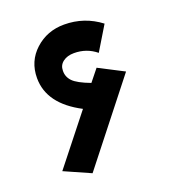

<svg xmlns="http://www.w3.org/2000/svg" viewBox="-124 -745 771 858"><g transform="rotate(-20 261.5 -316.0)"><path d="M348 -419 466 -358 170 18 46 -37 228 -267Q82 -343 82 -466Q82 -546 139 -598Q196 -650 277 -650Q373 -650 449 -592L380 -478Q335 -515 275 -515Q243 -515 222.5 -499.5Q202 -484 202 -458Q201 -429 221.5 -407.5Q242 -386 303 -363Z"/></g></svg>

Font: FiraGO
Style: Bold
Weight: 700
Designer: bBox Type
Foundry: bBox Type GmbH
Version: Version 1.001;PS 001.001;hotconv 1.0.88;makeotf.lib2.5.64775